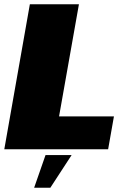

<svg xmlns="http://www.w3.org/2000/svg" viewBox="-32 -695 614 894"><path d="M-12 0H471.5L498.5 -153H243L335.5 -675H107ZM127 179H202.5L301.5 27H180Z"/></svg>

Font: Anybody UltraCondensed Thin Black
Style: Italic
Weight: 900
Italic angle: -10°
Version: Version 1.111